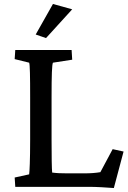

<svg xmlns="http://www.w3.org/2000/svg" viewBox="-20 -942 646 968"><path d="M554 6 603 -178 548 -190 486 -74C462 -70 438 -68 403 -68H320C288 -68 265 -69 243 -72C241 -89 240 -155 240 -237V-452C240 -563 242 -618 247 -626L344 -641L341 -690H57L54 -644L127 -626C131 -617 132 -555 132 -452V-237C132 -136 129 -74 127 -63L54 -47L57 0H431C464 0 517 3 554 6ZM160 -768 212 -750 344 -895 247 -922Z"/></svg>

Font: TPK Tissa Web Medium
Style: Regular
Weight: 500
Designer: Jacques Le Bailly, Suppakit Chalermlarp | Katatrad Co.,Ltd.
Foundry: Jacques Le Bailly, Cadson Demak Co.,Ltd.
Version: Version 5.000;Glyphs 3.1.2 (3151)